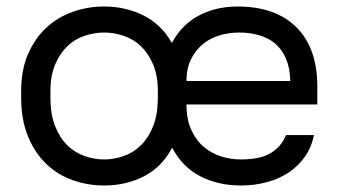

<svg xmlns="http://www.w3.org/2000/svg" viewBox="-20 -560 1040 590"><path d="M300 10Q367 10 422 -18Q477 -46 509 -106Q541 -46 596 -18Q651 10 720 10Q762 10 799.5 0Q837 -10 866.5 -29.5Q896 -49 916.5 -78Q937 -107 945 -145H859Q845 -110 812.5 -90Q780 -70 720 -70Q690 -70 660.5 -79Q631 -88 607 -108Q583 -128 568 -160.5Q553 -193 553 -239H955V-295Q955 -412 891 -476Q827 -540 710 -540Q644 -540 591.5 -512.5Q539 -485 508 -428Q476 -485 421 -512.5Q366 -540 300 -540Q249 -540 203 -523.5Q157 -507 122 -474.5Q87 -442 66 -393.5Q45 -345 45 -280V-260Q45 -192 66 -141Q87 -90 122 -56.5Q157 -23 203 -6.5Q249 10 300 10ZM300 -70Q270 -70 240 -80.5Q210 -91 187 -113.5Q164 -136 149.5 -172Q135 -208 135 -260V-280Q135 -328 149.5 -362Q164 -396 187 -418Q210 -440 240 -450Q270 -460 300 -460Q330 -460 360 -450Q390 -440 413 -418Q436 -396 450.5 -362Q465 -328 465 -280V-260Q465 -208 450.5 -172Q436 -136 413 -113.5Q390 -91 360 -80.5Q330 -70 300 -70ZM715 -460Q747 -460 775.5 -452Q804 -444 825 -426.5Q846 -409 858.5 -380.5Q871 -352 872 -311H553Q553 -350 567 -378Q581 -406 603.5 -424.5Q626 -443 655 -451.5Q684 -460 715 -460Z"/></svg>

Font: Golos Text VF
Style: Regular
Weight: 400
Designer: A.Korolkova, Vitaly Kuzmin
Foundry: ParaType Ltd
Version: Version 2.005